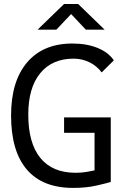

<svg xmlns="http://www.w3.org/2000/svg" viewBox="-20 -918 626 948"><path d="M341.3 9.8Q189.9 9.8 112.3 -81.1Q34.7 -171.9 34.7 -347.7Q34.7 -517.1 114 -610.1Q193.4 -703.1 337.4 -703.1Q408.2 -703.1 461.7 -681.4Q515.1 -659.7 542 -620.1L481.9 -560.5Q457.5 -593.3 421.1 -610.8Q384.8 -628.4 343.3 -628.4Q237.3 -628.4 178.5 -556.4Q119.6 -484.4 119.6 -352.5Q119.6 -211.4 179.2 -138.2Q238.8 -64.9 353 -64.9Q380.4 -64.9 403.8 -68.6Q427.2 -72.3 446.8 -76.7V-262.2H296.4V-338.4H526.9V-19.5Q506.3 -13.2 456.1 -1.7Q405.8 9.8 341.3 9.8ZM165.5 -771.5 296.4 -898.4H365.7L496.6 -771.5H403.8L331.1 -848.6L258.3 -771.5Z"/></svg>

Font: Cascadia Mono NF SemiLight
Style: Regular
Weight: 350
Monospace: yes
Designer: Aaron Bell
Foundry: Saja Typeworks
Version: Version 2404.023; ttfautohint (v1.8.4)